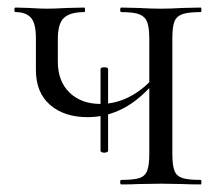

<svg xmlns="http://www.w3.org/2000/svg" viewBox="-20 -488 583 508"><path d="M256 -310Q266 -310 266 -305V-89Q266 -87 263 -85.5Q260 -84 256 -84Q252 -84 249 -85.5Q246 -87 246 -89V-305Q246 -310 256 -310ZM75 -303V-387Q75 -427 61.5 -441.5Q48 -456 21 -456Q18 -456 18 -462Q18 -468 21 -468L56 -467Q88 -465 104 -465Q122 -465 160 -467L203 -468Q205 -468 205 -462Q205 -456 203 -456Q166 -456 149.5 -441Q133 -426 133 -385V-325Q133 -273 164 -243Q195 -213 246 -213Q288 -213 326.5 -234Q365 -255 394 -292L398 -281Q353 -226 307.5 -202Q262 -178 212 -178Q150 -178 112.5 -210.5Q75 -243 75 -303ZM301 -12Q334 -12 349 -17Q364 -22 369.5 -36.5Q375 -51 375 -81V-385Q375 -415 369.5 -429.5Q364 -444 349 -450Q334 -456 301 -456Q298 -456 298 -462Q298 -468 301 -468L344 -467Q382 -465 406 -465Q429 -465 465 -467L511 -468Q513 -468 513 -462Q513 -456 511 -456Q478 -456 462.5 -450.5Q447 -445 441.5 -431Q436 -417 436 -387V-81Q436 -51 441.5 -36.5Q447 -22 462.5 -17Q478 -12 511 -12Q513 -12 513 -6Q513 0 511 0Q482 0 465 -1L406 -2L344 -1Q328 0 301 0Q298 0 298 -6Q298 -12 301 -12Z"/></svg>

Font: Cormorant SC
Style: Regular
Weight: 400
Designer: Christian Thalmann (Catharsis Fonts)
Foundry: Catharsis Fonts
Version: Version 4.000